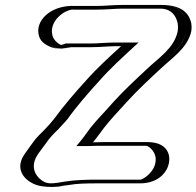

<svg xmlns="http://www.w3.org/2000/svg" viewBox="-20 -716 795 777"><path d="M644 -58C636 -13 591 26 546 26H372C332 26 285 27 252 33C213 42 166 46 134 31C99 15 62 -27 94 -85C102 -99 123 -126 134 -142C146 -160 167 -181 184 -198C196 -211 208 -224 220 -239C256 -290 308 -348 350 -394C393 -442 442 -488 487 -529H447C415 -529 380 -525 346 -525H258C206 -505 167 -537 158 -567C142 -620 185 -665 225 -681C245 -690 264 -693 283 -692H375C409 -692 442 -696 475 -696H632C687 -696 720 -674 732 -633C736 -619 737 -604 734 -589C719 -517 651 -474 607 -432C561 -389 513 -346 468 -296C436 -260 409 -231 381 -196C362 -171 355 -160 338 -140H344C363 -141 382 -141 401 -141H576C621 -141 652 -103 644 -58ZM629 -58C635 -95 610 -126 573 -126H398C379 -126 361 -126 341 -125H307L327 -148C343 -167 349 -178 369 -204C398 -240 427 -269 458 -305C504 -356 552 -399 598 -442C645 -487 705 -525 719 -589C721 -602 721 -615 717 -627C706 -662 680 -681 629 -681H472C441 -681 407 -677 372 -677H280C221 -681 155 -631 173 -573C181 -546 214 -523 257 -540H348C381 -540 417 -544 450 -544H524L497 -519C453 -478 403 -432 361 -385C319 -339 267 -282 232 -232C219 -216 206 -200 194 -188C177 -171 156 -151 146 -135C135 -118 114 -92 107 -80C81 -33 110 3 142 18C171 31 214 25 252 18C287 12 335 11 375 11H549C585 11 623 -21 629 -58ZM629 -58C623 -21 585 11 549 11H375C335 11 287 12 252 18C214 25 171 31 142 18C110 3 81 -33 107 -80C114 -92 135 -118 146 -135C156 -151 177 -171 194 -188C206 -200 219 -216 232 -232C267 -282 319 -339 361 -385C403 -432 453 -478 497 -519L524 -544H450C417 -544 381 -540 348 -540H257C214 -523 181 -546 173 -573C155 -631 221 -681 280 -677H372C407 -677 441 -681 472 -681H629C680 -681 706 -662 717 -627C721 -615 721 -602 719 -589C705 -525 645 -487 598 -442C552 -399 504 -356 458 -305C427 -269 398 -240 369 -204C349 -178 343 -167 327 -148L307 -125H341C361 -126 379 -126 398 -126H573C610 -126 635 -95 629 -58ZM644 -58C652 -103 621 -141 576 -141H401C382 -141 363 -141 344 -140H338C355 -160 362 -171 381 -196C409 -231 436 -260 468 -296C513 -346 561 -389 607 -432C651 -474 718 -517 734 -589C737 -603 736 -619 732 -633C720 -673 687 -696 632 -696H475C442 -696 409 -692 375 -692H283C210 -696 137 -634 158 -567C168 -534 207 -508 257 -525H346C380 -525 415 -529 447 -529H487C442 -488 393 -442 350 -394C308 -348 256 -290 220 -239C207 -223 196 -210 184 -198C167 -181 146 -160 134 -142C123 -126 102 -99 94 -85C62 -27 99 15 134 31C168 47 214 40 252 33C285 27 332 26 372 26H546C591 26 636 -13 644 -58ZM398 -126H573C581 -125 617 -101 609 -58C602 -16 558 10 549 11H375C334 11 283 12 241 19C207 25 180 30 161 21C135 9 98 -29 128 -83C135 -96 157 -123 168 -139C179 -156 198 -176 216 -193C228 -207 241 -219 254 -235C290 -286 341 -344 383 -390C425 -438 475 -483 519 -524L541 -544H450C412 -544 376 -540 348 -540H246L235 -536C231 -535 229 -534 228 -534C221 -535 199 -550 193 -570C178 -619 222 -659 248 -670C265 -677 270 -678 278 -677H372C413 -677 446 -681 472 -681H629C656 -681 685 -670 697 -630C701 -617 701 -603 699 -589C685 -521 621 -481 575 -437C529 -394 482 -351 436 -300C405 -264 376 -236 347 -200C327 -174 321 -163 305 -144L289 -125H342C361 -126 380 -126 398 -126ZM664 -58C670 -93 655 -141 576 -141H401C387 -141 369 -140 356 -140C374 -161 381 -173 402 -200C430 -236 458 -264 490 -300C536 -351 583 -394 629 -437C674 -480 739 -521 754 -589C756 -603 756 -617 752 -630C741 -666 711 -696 632 -696H475C437 -696 404 -692 375 -692H285C184 -697 119 -630 138 -570C141 -558 149 -547 162 -538C174 -530 193 -519 224 -519C239 -519 254 -522 267 -525H346C385 -525 420 -529 447 -529H470C424 -487 372 -440 328 -390C286 -344 235 -285 199 -235C186 -219 174 -205 162 -193C145 -176 124 -156 113 -139C102 -123 80 -95 73 -82C45 -31 75 9 116 28C162 49 227 38 263 32C289 27 333 26 372 26H546C625 26 658 -23 664 -58Z"/></svg>

Font: Blanket
Style: Black
Weight: 900
Foundry: Cannot Into Space Fonts
Version: Version 0.9